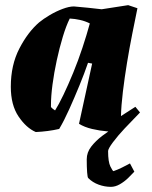

<svg xmlns="http://www.w3.org/2000/svg" viewBox="-20 -501 590 746"><path d="M119 12Q82 -4 52 -48.5Q22 -93 22 -164Q22 -248 55 -312Q88 -376 132 -414Q149 -428 173.5 -442.5Q198 -457 223.5 -466.5Q249 -476 267 -476Q294 -474 321 -471Q348 -468 375 -465L478 -481L514 -469Q505 -425 494 -370Q483 -315 473.5 -257Q464 -199 457.5 -145Q451 -91 450 -50L506 -86L524 -64L451 12Q428 12 397.5 9.5Q367 7 337.5 0Q308 -7 287 -20L338 -254L322 -257Q308 -216 288.5 -168.5Q269 -121 249 -76.5Q229 -32 210 0Q188 5 165 8Q142 11 119 12ZM194 -72Q208 -94 226.5 -132.5Q245 -171 264.5 -218.5Q284 -266 300.5 -316Q317 -366 329 -410Q311 -419 291 -423.5Q271 -428 251 -429Q237 -401 224 -358Q211 -315 200.5 -266.5Q190 -218 184 -172.5Q178 -127 178 -93V-85Q184 -78 194 -72ZM426 -6H468Q438 26 419 51.5Q400 77 400 86Q400 128 409 146Q418 164 421 164Q438 158 454 150Q470 142 485 134L502 166Q492 177 477.5 191Q463 205 445.5 215Q428 225 411 225Q387 225 363.5 216.5Q340 208 323 191Q320 189 318.5 168.5Q317 148 317 118Q317 91 334.5 68.5Q352 46 377 27Q402 8 426 -6Z"/></svg>

Font: Albura ExtraBold
Style: Italic
Weight: 758
Italic angle: -7°
Designer: Mercedes Jáuregui
Foundry: Omnibus-Type Team
Version: Version 1.000; ttfautohint (v1.8.3)